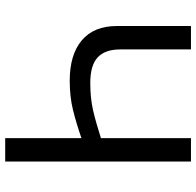

<svg xmlns="http://www.w3.org/2000/svg" viewBox="-28 -726 754 738"><g transform="rotate(90 349.0 -357.0)"><path d="M601 0H511V-293Q453 -273 402.5 -260.5Q352 -248 290 -248Q190 -248 135 -294.5Q80 -341 80 -429V-714H170V-442Q170 -384 200.5 -355.5Q231 -327 299 -327Q358 -327 405 -338Q452 -349 511 -368V-714H601Z"/></g></svg>

Font: RS Noto Sans
Style: Regular
Weight: 400
Designer: Monotype Design Team
Foundry: Monotype Imaging Inc.
Version: Version 3.10